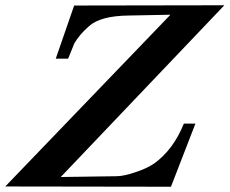

<svg xmlns="http://www.w3.org/2000/svg" viewBox="-61 -710 873 730"><path d="M792 -690 170 -37 382 -40Q409 -40 453 -55Q497 -69 526 -89Q598 -141 638 -240H682L589 0L-41 -1L587 -654L430 -651Q322 -650 278 -611Q241 -579 221 -544Q220 -542 214.5 -527.5Q209 -513 198 -487H151L221 -689Z"/></svg>

Font: DG Didot
Style: Bold Italic
Weight: 700
Designer: David Gatwood, Takis Katsoulidis, and George D. Matthiopoulos
Foundry: David Gatwood
Version: Version 1.0